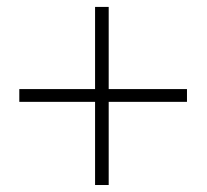

<svg xmlns="http://www.w3.org/2000/svg" viewBox="-20 -609 603 558"><path d="M523.4 -350.1V-313H36.1V-350.1ZM295.9 -588.9V-71.3H256.3V-588.9Z"/></svg>

Font: Roboto ExtraLight
Style: Regular
Weight: 250
Designer: Christian Robertson
Foundry: Google
Version: Version 3.009; 2024